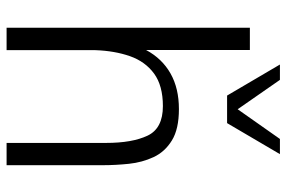

<svg xmlns="http://www.w3.org/2000/svg" viewBox="-160 -688 849 568"><g transform="rotate(90 264.0 -404.5)"><path d="M62.5 0V-719.7H128.4V-412.6Q153.8 -460 197.8 -484.9Q241.7 -509.8 303.2 -509.8Q362.3 -509.8 396 -489Q429.7 -468.3 445.3 -434.8Q460.9 -401.4 465.1 -361.8Q469.2 -322.3 469.2 -284.7V0H403.3V-294.4Q403.3 -371.6 381.8 -417Q360.4 -462.4 294.4 -462.4Q233.9 -462.4 198.2 -436.3Q162.6 -410.2 146.7 -365Q130.9 -319.8 128.9 -262.7V0ZM263.2 -652.3 171.4 -808.6H216.8L303.7 -683.6L391.6 -808.6H436.5L344.7 -652.3Z"/></g></svg>

Font: Pontano Sans Light
Style: Regular
Weight: 300
Designer: Vernon Adams
Foundry: Vernon Adams
Version: Version 2.001